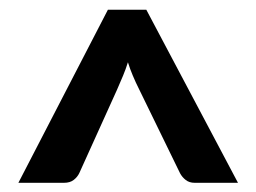

<svg xmlns="http://www.w3.org/2000/svg" viewBox="-20 -703 538 403"><path d="M479.5 -319.3H388.7Q377.4 -319.3 369.9 -325.2Q362.3 -331.1 357.9 -339.4L272.5 -514.6Q264.6 -530.3 258.8 -544.2Q252.9 -558.1 248.5 -572.3Q244.1 -558.1 238.3 -544.2Q232.4 -530.3 225.6 -514.6L146.5 -339.8Q142.6 -331.5 134.8 -325.4Q127 -319.3 114.3 -319.3H18.6L206.5 -682.6H287.1Z"/></svg>

Font: Carlito
Style: Bold
Weight: 700
Designer: Lukasz Dziedzic
Foundry: tyPoland Lukasz Dziedzic
Version: Version 1.104